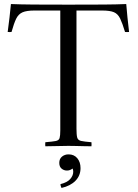

<svg xmlns="http://www.w3.org/2000/svg" viewBox="-20 -722 680 949"><path d="M204 1Q203 -9 204 -19Q240 -22 255.5 -25Q271 -28 274.5 -39.5Q278 -51 278 -77V-670H151Q111 -670 91 -661Q71 -652 60 -629.5Q49 -607 37 -564Q28 -563 18 -564Q23 -599 27 -635.5Q31 -672 34 -702Q81 -700 147 -699.5Q213 -699 319 -699Q427 -699 492 -699.5Q557 -700 604 -702Q606 -673 610 -636Q614 -599 618 -564Q607 -563 598 -564Q585 -607 574 -630Q563 -653 543.5 -661.5Q524 -670 484 -670H358V-86Q358 -56 361.5 -42.5Q365 -29 380.5 -25.5Q396 -22 432 -19Q433 -9 432 1Q417 1 395.5 0.5Q374 0 353 -0.5Q332 -1 318 -1Q297 -1 262 0Q227 1 204 1ZM279 188Q312 180 327 163Q342 146 342 127Q342 119 339 111Q326 121 311 121Q296 121 284.5 111.5Q273 102 273 83Q273 63 286.5 52Q300 41 319 41Q346 41 362 60Q378 79 378 109Q378 146 353 171.5Q328 197 284 207Q282 202 280.5 198Q279 194 279 188Z"/></svg>

Font: Castoro Titling
Style: Regular
Weight: 400
Version: Version 2.04